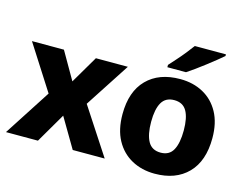

<svg xmlns="http://www.w3.org/2000/svg" viewBox="-104 -935 1427 1114"><g transform="rotate(15 609.5 -378.0)"><path d="M189 -280 17 -549H209L304 -384L401 -549H593L418 -280L601 0H409L304 -178L200 0H8Z M1174 -276Q1174 -138 1101.5 -64Q1029 10 903 10Q825 10 764 -23.5Q703 -57 668.5 -120.5Q634 -184 634 -276Q634 -412 706.5 -485.5Q779 -559 906 -559Q984 -559 1044.5 -526Q1105 -493 1139.5 -430Q1174 -367 1174 -276ZM806 -276Q806 -200 829 -158.5Q852 -117 905 -117Q957 -117 979.5 -158.5Q1002 -200 1002 -276Q1002 -352 979 -392Q956 -432 904 -432Q852 -432 829 -392Q806 -352 806 -276ZM1124 -756Q1108 -742 1083 -722Q1058 -702 1029.5 -680Q1001 -658 974 -638.5Q947 -619 927 -606H815V-620Q831 -638 854 -663.5Q877 -689 899 -716.5Q921 -744 937 -766H1124Z"/></g></svg>

Font: Noto Sans Syriac ExtraBold
Style: Regular
Weight: 800
Designer: Patrick Giasson and the Monotype Design Team
Foundry: Monotype Imaging Inc.
Version: Version 3.000; ttfautohint (v1.8.4.7-5d5b)